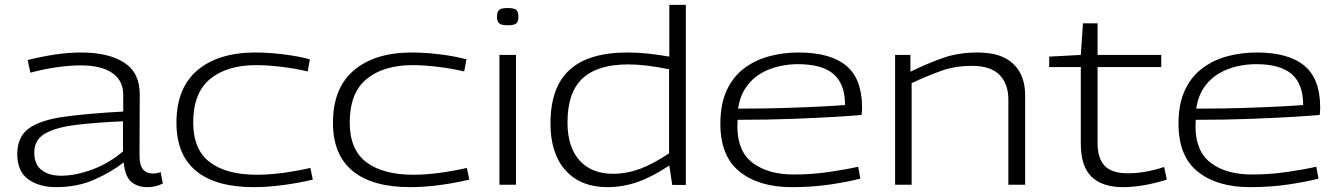

<svg xmlns="http://www.w3.org/2000/svg" viewBox="-20 -760 5499 790"><path d="M51 -126Q51 -197 98.5 -231.5Q146 -266 243 -279.5Q340 -293 487 -301V-368Q488 -427 443 -459Q398 -491 311 -491Q268 -491 214.5 -483.5Q161 -476 105 -461L94 -513Q149 -527 205.5 -535.5Q262 -544 313 -544Q427 -544 491.5 -502Q556 -460 555 -369L554 -130Q553 -81 568 -63.5Q583 -46 609 -46Q626 -46 641 -52L650 -5Q621 10 587 10Q544 10 519 -13Q494 -36 489 -92Q440 -53 369.5 -21.5Q299 10 210 10Q141 10 96 -22.5Q51 -55 51 -126ZM121 -132Q121 -84 151 -60.5Q181 -37 231 -37Q292 -37 361 -63Q430 -89 486 -137V-261Q374 -256 292 -246Q210 -236 165.5 -210.5Q121 -185 121 -132Z M706 -255Q706 -398 792.5 -471Q879 -544 1031 -544Q1084 -544 1145.5 -536.5Q1207 -529 1255 -516L1246 -466Q1196 -478 1138.5 -485Q1081 -492 1034 -492Q914 -492 844.5 -435Q775 -378 775 -256Q775 -144 843.5 -92.5Q912 -41 1037 -41Q1088 -41 1146.5 -49Q1205 -57 1257 -69L1267 -21Q1214 -8 1148.5 1Q1083 10 1024 10Q868 10 787 -56.5Q706 -123 706 -255Z M1350 -255Q1350 -398 1436.5 -471Q1523 -544 1675 -544Q1728 -544 1789.5 -536.5Q1851 -529 1899 -516L1890 -466Q1840 -478 1782.5 -485Q1725 -492 1678 -492Q1558 -492 1488.5 -435Q1419 -378 1419 -256Q1419 -144 1487.5 -92.5Q1556 -41 1681 -41Q1732 -41 1790.5 -49Q1849 -57 1901 -69L1911 -21Q1858 -8 1792.5 1Q1727 10 1668 10Q1512 10 1431 -56.5Q1350 -123 1350 -255Z M2069 -656Q2044 -656 2034.5 -663.5Q2025 -671 2025 -691Q2025 -712 2034 -719.5Q2043 -727 2069 -727Q2095 -727 2104 -719.5Q2113 -712 2113 -691Q2113 -671 2104 -663.5Q2095 -656 2069 -656ZM2035 0V-534H2103V0Z M2746 1 2734 -79Q2663 -32 2603 -11Q2543 10 2479 10Q2369 10 2307 -59Q2245 -128 2245 -252Q2245 -401 2323.5 -472.5Q2402 -544 2562 -544Q2602 -544 2646 -539.5Q2690 -535 2734 -527V-740H2802V1ZM2733 -129V-475Q2684 -485 2642 -490Q2600 -495 2565 -495Q2439 -495 2377 -437.5Q2315 -380 2315 -256Q2315 -155 2364.5 -100Q2414 -45 2502 -45Q2558 -45 2611.5 -64.5Q2665 -84 2733 -129Z M3238 10Q3103 10 3023.5 -53.5Q2944 -117 2944 -251Q2944 -331 2969.5 -387Q2995 -443 3040 -477.5Q3085 -512 3143 -528Q3201 -544 3266 -544Q3396 -544 3461.5 -490Q3527 -436 3527 -318Q3527 -312 3526.5 -303.5Q3526 -295 3525 -287Q3494 -284 3420.5 -279.5Q3347 -275 3243 -271Q3139 -267 3015 -267Q3014 -253 3014 -240Q3014 -137 3077.5 -89.5Q3141 -42 3246 -42Q3320 -42 3391.5 -52.5Q3463 -63 3511 -74L3520 -25Q3470 -12 3396.5 -1Q3323 10 3238 10ZM3017 -313Q3125 -313 3217.5 -316Q3310 -319 3373.5 -322.5Q3437 -326 3457 -328Q3457 -414 3410 -455Q3363 -496 3263 -496Q3224 -496 3184.5 -487Q3145 -478 3110 -457.5Q3075 -437 3050 -401.5Q3025 -366 3017 -313Z M3663 0V-534H3726V-465Q3798 -500 3861 -522Q3924 -544 4003 -544Q4100 -544 4149 -497.5Q4198 -451 4198 -368V0H4129V-350Q4129 -415 4092.5 -452Q4056 -489 3979 -489Q3910 -489 3854 -469Q3798 -449 3731 -418V0Z M4600 10Q4516 10 4471.5 -32.5Q4427 -75 4427 -170V-484H4297V-527L4427 -534L4436 -664H4496V-534H4758V-484H4496V-173Q4496 -108 4525.5 -77.5Q4555 -47 4621 -47Q4659 -47 4696.5 -54Q4734 -61 4770 -73L4781 -21Q4730 -5 4684.5 2.5Q4639 10 4600 10Z M5123 10Q4988 10 4908.5 -53.5Q4829 -117 4829 -251Q4829 -331 4854.5 -387Q4880 -443 4925 -477.5Q4970 -512 5028 -528Q5086 -544 5151 -544Q5281 -544 5346.5 -490Q5412 -436 5412 -318Q5412 -312 5411.5 -303.5Q5411 -295 5410 -287Q5379 -284 5305.5 -279.5Q5232 -275 5128 -271Q5024 -267 4900 -267Q4899 -253 4899 -240Q4899 -137 4962.5 -89.5Q5026 -42 5131 -42Q5205 -42 5276.5 -52.5Q5348 -63 5396 -74L5405 -25Q5355 -12 5281.5 -1Q5208 10 5123 10ZM4902 -313Q5010 -313 5102.5 -316Q5195 -319 5258.5 -322.5Q5322 -326 5342 -328Q5342 -414 5295 -455Q5248 -496 5148 -496Q5109 -496 5069.5 -487Q5030 -478 4995 -457.5Q4960 -437 4935 -401.5Q4910 -366 4902 -313Z"/></svg>

Font: Georama Extended Light
Style: Regular
Weight: 300
Width: 7
Designer: Jean-Baptiste Levee
Foundry: Production Type
Version: Version 1.000